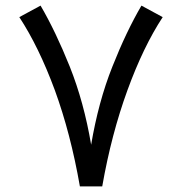

<svg xmlns="http://www.w3.org/2000/svg" viewBox="-20 -664 648 684"><path d="M264.6 0H344.2C366.2 -125.5 396.5 -239.7 434.1 -342.8C471.7 -445.8 513.2 -532.2 559.6 -603L483.9 -644C448.2 -583 413.6 -510.7 380.4 -426.8C346.7 -342.3 321.8 -249.5 304.7 -148.4C287.6 -249.5 262.2 -342.3 228.5 -426.8C194.8 -510.7 160.2 -583 124.5 -644L48.8 -603C95.2 -532.2 137.2 -445.8 175.3 -342.8C212.9 -239.7 242.7 -125.5 264.6 0Z"/></svg>

Font: Vazir
Style: Regular
Weight: 400
Designer: Saber Rastikerdar
Foundry: Saber Rastikerdar
Version: Version 27.002;January 24, 2021;FontCreator 13.0.0.2683 64-b